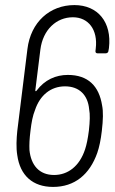

<svg xmlns="http://www.w3.org/2000/svg" viewBox="-20 -728 453 756"><path d="M382 -313C370 -389 327 -433 247 -433C200 -433 156 -414 124 -371C122 -368 119 -368 119 -372L139 -533C149 -611 202 -660 267 -660C328 -660 366 -611 357 -537L356 -528C355 -522 358 -518 364 -518H396C402 -518 407 -522 407 -528L409 -539C421 -641 365 -708 273 -708C176 -708 101 -641 88 -535L48 -212C45 -182 43 -147 48 -117C59 -37 109 8 189 8C274 8 333 -41 363 -126C371 -149 377 -178 381 -213C386 -256 387 -289 382 -313ZM315 -140C293 -73 247 -39 193 -39C134 -39 102 -78 96 -137C95 -158 96 -181 100 -213C104 -247 109 -273 118 -295C137 -352 179 -388 236 -388C293 -388 326 -353 331 -298C335 -278 334 -250 330 -214C326 -182 321 -158 315 -140Z"/></svg>

Font: Barlow Semi Condensed Light
Style: Italic
Weight: 300
Width: 4
Italic angle: -7°
Designer: Jeremy Tribby
Foundry: Tribby Type
Version: Version 1.422;hotconv 1.0.109;makeotfexe 2.5.65596